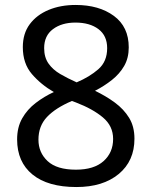

<svg xmlns="http://www.w3.org/2000/svg" viewBox="-20 -744 612 774"><path d="M285 -724Q379 -724 439 -680Q499 -636 499 -553Q499 -510 480.5 -478Q462 -446 431 -421.5Q400 -397 363 -378Q407 -357 443 -330.5Q479 -304 500.5 -269Q522 -234 522 -185Q522 -95 458.5 -42.5Q395 10 288 10Q173 10 111 -40.5Q49 -91 49 -182Q49 -231 69.5 -267Q90 -303 124 -329Q158 -355 197 -373Q145 -403 108.5 -445.5Q72 -488 72 -554Q72 -609 100 -646.5Q128 -684 176 -704Q224 -724 285 -724ZM284 -653Q229 -653 193.5 -626.5Q158 -600 158 -550Q158 -513 175.5 -488Q193 -463 223 -445.5Q253 -428 289 -412Q341 -434 376.5 -465Q412 -496 412 -550Q412 -600 377 -626.5Q342 -653 284 -653ZM135 -181Q135 -129 172 -94.5Q209 -60 286 -60Q359 -60 397.5 -94.5Q436 -129 436 -184Q436 -236 395 -270.5Q354 -305 286 -331L270 -337Q204 -309 169.5 -272.5Q135 -236 135 -181Z"/></svg>

Font: Noto Sans IKEA
Style: Regular
Weight: 400
Designer: Monotype Design Team
Foundry: Monotype Imaging Inc.
Version: Version 2.001